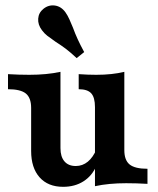

<svg xmlns="http://www.w3.org/2000/svg" viewBox="-20 -699 599 730"><path d="M98.4 -125V-288.8Q98.4 -327.1 78.2 -343.5Q57.9 -359.8 10.4 -359.8V-417.1Q52.4 -414.6 91.3 -414.6Q158 -414.6 209.9 -425.9V-135.8Q209.9 -103 225.1 -85.4Q240.2 -67.8 268.1 -67.8Q293.8 -67.8 313.9 -84.3Q334 -100.8 347.5 -132.8L346.8 -69.1Q330.2 -30.4 297.4 -9.6Q264.7 11.3 220 11.3Q162.6 11.3 130.5 -24.8Q98.4 -60.9 98.4 -125ZM279.2 -359.8V-417.1Q314.7 -414.6 345.9 -414.6Q406.6 -414.6 452.7 -425.9V-128.2Q452.7 -89.9 472.9 -73.6Q493.2 -57.3 540.7 -57.3V0Q499 -2.4 459.8 -2.4Q393.1 -2.4 341.1 8.9V-291.4Q341.1 -328.4 326.9 -344.1Q312.7 -359.8 279.2 -359.8ZM192.3 -539.5Q170.9 -554.3 159.8 -563Q148.7 -571.6 139.4 -584.2Q123.6 -605.2 125.2 -627.9Q126.8 -650.7 145 -665.3Q164.5 -681.2 188.5 -678Q212.5 -674.7 228.7 -652.4Q236.8 -641.1 243.8 -625.6Q250.8 -610.1 257.6 -593.3Q265.3 -571.9 275.3 -550.1Q285.2 -528.3 300.1 -501L271.5 -478Q249.8 -498.5 231.2 -512.7Q212.5 -526.9 192.3 -539.5Z"/></svg>

Font: Playfair Micro SmCond SmLight
Style: Regular
Weight: 360
Width: 4
Designer: Claus Eggers Sørensen
Foundry: Claus Eggers Sørensen
Version: Version 2.100;Glyphs 3.2 (3219)